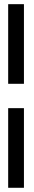

<svg xmlns="http://www.w3.org/2000/svg" viewBox="-20 -848 160 916"><path d="M19 47.9V-332H94.2V47.9ZM19 -448.2V-828.1H94.2V-448.2Z"/></svg>

Font: KJV1611
Style: Regular
Weight: 400
Version: Version 3.6.1